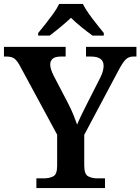

<svg xmlns="http://www.w3.org/2000/svg" viewBox="-22 -951 710 971"><path d="M162 0V-49H200Q227 -49 247 -59Q267 -69 267 -112V-270L82 -612Q67 -641 53 -653Q39 -665 11 -665H-2V-714H310V-665H286Q257 -665 244.5 -654Q232 -643 232 -625Q232 -612 237 -597.5Q242 -583 248 -571L322 -429Q338 -398 349 -371Q360 -344 368 -321Q378 -345 393 -376Q408 -407 425 -440L485 -558Q495 -578 498.5 -593Q502 -608 502 -618Q502 -665 438 -665H413V-714H668V-665H652Q628 -665 612.5 -649Q597 -633 573 -587L404 -269V-115Q404 -70 423.5 -59.5Q443 -49 470 -49H509V0ZM171 -784Q187 -803 207.5 -829Q228 -855 247.5 -882Q267 -909 277 -931H397Q408 -909 427 -882Q446 -855 467 -829Q488 -803 503 -784V-771H446Q422 -788 390.5 -813.5Q359 -839 337 -861Q314 -839 283 -813.5Q252 -788 229 -771H171Z"/></svg>

Font: Noto Serif Toto SemiBold
Style: Regular
Weight: 600
Designer: Monotype Design Team
Foundry: Monotype Imaging Inc.
Version: Version 2.001; ttfautohint (v1.8.4.7-5d5b)